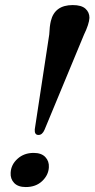

<svg xmlns="http://www.w3.org/2000/svg" viewBox="-20 -748 382 776"><path d="M274 -727.5Q309 -727.5 325.2 -713Q341.5 -698.5 341.5 -676Q341 -663.5 335.2 -646Q329.5 -628.5 319.5 -608L160 -223.5Q151 -202.5 135.5 -202.5Q119 -202.5 120.5 -225L179 -608.5Q180.5 -642.5 185.5 -663Q201 -727.5 274 -727.5ZM84 8Q53 8 37.2 -8.5Q21.5 -25 23 -49.5Q24.5 -82.5 50.8 -106.2Q77 -130 116 -130Q147.5 -130 163.2 -113.2Q179 -96.5 177.5 -72Q176 -40.5 150.5 -16.2Q125 8 84 8Z"/></svg>

Font: Fraunces 144pt Soft SemiBold
Style: Italic
Weight: 600
Italic angle: -16°
Version: Version 1.000;[b76b70a41]